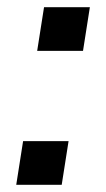

<svg xmlns="http://www.w3.org/2000/svg" viewBox="-20 -512 293 532"><path d="M83 -371 102 -492H229L210 -371ZM25 0 44 -121H170L151 0Z"/></svg>

Font: Nunito Sans 10pt SemiBold
Style: Italic
Weight: 600
Italic angle: -9°
Designer: Vernon Adams
Foundry: Vernon Adams
Version: Version 3.101;gftools[0.9.27]